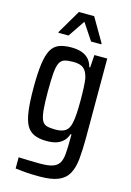

<svg xmlns="http://www.w3.org/2000/svg" viewBox="-166 -936 904 1324"><g transform="rotate(15 286.5 -274.0)"><path d="M256 309Q227 309 197 308Q167 307 139.5 304Q112 301 83 298V218Q101 219 121.5 219.5Q142 220 169.5 221Q197 222 237 222Q292 222 324 212Q356 202 371.5 177.5Q387 153 390.5 108Q394 63 394 -5V-29H388Q377 3 356.5 22.5Q336 42 307.5 51Q279 60 239 60Q186 60 150 44Q114 28 94.5 -8Q75 -44 66.5 -109Q58 -174 58 -273Q58 -376 67 -442Q76 -508 96 -544Q116 -580 151 -594Q186 -608 239 -608Q276 -608 306 -599.5Q336 -591 359 -569.5Q382 -548 393 -508H399L405 -598H497V-38Q497 54 490.5 120Q484 186 460 228Q436 270 387.5 289.5Q339 309 256 309ZM278 -32Q324 -32 349 -49Q374 -66 383 -110Q389 -136 391.5 -176Q394 -216 394 -273Q394 -321 392 -363.5Q390 -406 386 -428Q375 -476 351 -495.5Q327 -515 278 -515Q239 -515 215.5 -508Q192 -501 180 -476.5Q168 -452 164 -403Q160 -354 160 -273Q160 -189 165 -139.5Q170 -90 182 -67.5Q194 -45 217 -38.5Q240 -32 278 -32ZM126 -682V-689L225 -857H334L432 -689V-682H359L279 -802L198 -682Z"/></g></svg>

Font: Farlight84_Sys_V01
Style: Regular
Weight: 400
Designer: Ryoko NISHIZUKA  (kana, bopomofo & ideographs); Paul D. Hunt (Latin, Greek & Cyrillic); Sandoll Communications , Soo-you
Foundry: Adobe
Version: Version 2.004;October 29, 2024;FontCreator 14.0.0.2814 64-bi